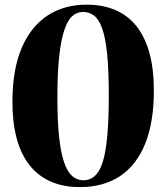

<svg xmlns="http://www.w3.org/2000/svg" viewBox="-20 -772 695 803"><path d="M314 10.5Q244.5 10.5 191.5 -13Q138.5 -36.5 102.8 -82.2Q67 -128 49.2 -195.2Q31.5 -262.5 32 -350Q32.5 -481.5 70.5 -571Q108.5 -660.5 178 -706.5Q247.5 -752.5 342 -752.5Q409.5 -752.5 462.2 -730Q515 -707.5 550.8 -662.5Q586.5 -617.5 605 -550.2Q623.5 -483 623.5 -393Q623.5 -262.5 587.8 -172.5Q552 -82.5 482.8 -36Q413.5 10.5 314 10.5ZM329 -18Q367.5 -18 390.8 -53Q414 -88 424.5 -165.8Q435 -243.5 435 -371Q435 -478 428 -546.8Q421 -615.5 407 -653.8Q393 -692 373 -707Q353 -722 327.5 -722Q302 -722 282.2 -704.5Q262.5 -687 248.8 -645.8Q235 -604.5 227.5 -535.5Q220 -466.5 220 -363.5Q220 -265.5 227.2 -199Q234.5 -132.5 248.2 -92.8Q262 -53 282.2 -35.5Q302.5 -18 329 -18Z"/></svg>

Font: Merriweather 144pt ExtraBold
Style: Regular
Weight: 800
Version: Version 2.100